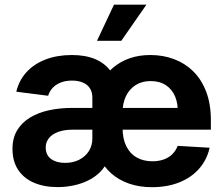

<svg xmlns="http://www.w3.org/2000/svg" viewBox="-20 -779 945 810"><path d="M223.1 10.3Q166 10.3 123.3 -8.1Q80.6 -26.4 56.6 -62.5Q32.7 -98.6 32.7 -150.9Q32.7 -197.3 52.7 -230Q72.8 -262.7 107.4 -283.4Q142.1 -304.2 187.3 -314Q232.4 -323.7 283.2 -323.7H771.5L729.5 -298.8Q731.9 -340.3 719 -371.3Q706.1 -402.3 679.7 -419.7Q653.3 -437 615.7 -437Q578.6 -437 552 -419.9Q525.4 -402.8 511.2 -373Q497.1 -343.3 497.1 -304.7V-240.2Q497.1 -193.8 512.7 -162.4Q528.3 -130.9 556.6 -114.7Q585 -98.6 623 -98.6Q649.4 -98.6 670.7 -106.2Q691.9 -113.8 706.8 -128.4Q721.7 -143.1 729.5 -163.6L864.3 -155.8Q853.5 -106 821 -68.4Q788.6 -30.8 737.5 -10Q686.5 10.7 620.6 10.7Q567.9 10.7 524.4 -4.4Q481 -19.5 449.5 -47.4Q418 -75.2 400.4 -112.8L405.8 -432.6Q427.2 -468.3 457.5 -493.9Q487.8 -519.5 527.1 -533.2Q566.4 -546.9 614.3 -546.9Q668.5 -546.9 714.8 -529.3Q761.2 -511.7 795.9 -477.3Q830.6 -442.9 850.1 -391.4Q869.6 -339.8 869.6 -272.5V-231.9H286.6Q250.5 -231.9 225.1 -222.4Q199.7 -212.9 186.3 -196Q172.9 -179.2 172.9 -157.2Q172.9 -124.5 195.6 -108.2Q218.3 -91.8 254.4 -91.8Q289.1 -91.8 314.9 -105.5Q340.8 -119.1 355.2 -142.1Q369.6 -165 369.6 -193.8V-367.7Q369.6 -390.1 359.6 -406Q349.6 -421.9 330.3 -430.4Q311 -439 283.7 -439Q255.9 -439 235.1 -430.4Q214.4 -421.9 201.4 -407.5Q188.5 -393.1 183.1 -375L48.8 -392.1Q60.1 -439.9 91.8 -474.6Q123.5 -509.3 172.4 -528.1Q221.2 -546.9 283.7 -546.9Q341.3 -546.9 382.8 -529.1Q424.3 -511.2 449 -476.1Q473.6 -440.9 479 -389.2L471.7 -103.5H435.1Q423.8 -74.7 402.6 -53.5Q381.3 -32.2 352.8 -18.1Q324.2 -3.9 291 3.2Q257.8 10.3 223.1 10.3ZM389.2 -606.9 460.9 -759.3H597.7L491.7 -606.9Z"/></svg>

Font: Inter 18pt
Style: Bold
Weight: 700
Designer: Rasmus Andersson
Foundry: rsms
Version: Version 4.001;git-66647c0bb